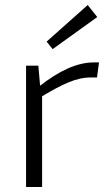

<svg xmlns="http://www.w3.org/2000/svg" viewBox="-20 -746 434 766"><path d="M190 -550 368 -678 330 -726 166 -580ZM375 -497H354C286 -497 214 -462 140 -404L133 -484H84V0H148V-362C229 -410 283 -437 343 -437H367Z"/></svg>

Font: SnT
Style: Regular
Weight: 300
Designer: Natanael Gama
Version: Version 1.001;PS 001.001;hotconv 1.0.70;makeotf.lib2.5.58329